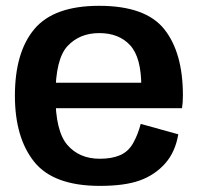

<svg xmlns="http://www.w3.org/2000/svg" viewBox="-20 -618 678 644"><path d="M315 5.5V-85.5Q246 -85.5 206 -131.8Q166 -178 166 -297Q166 -420 206.5 -463.5Q247 -507 313 -507Q379 -507 416.5 -466.2Q454 -425.5 454 -327.5L460 -340.5H152.5V-255H590.5Q593.5 -274 593.5 -298Q593.5 -441.5 531 -520Q468.5 -598.5 312.5 -598.5Q161 -598.5 95.5 -520.8Q30 -443 30 -297Q30 -156 94.8 -75.2Q159.5 5.5 315 5.5ZM315 -85.5V5.5Q398.5 5.5 449 -12.8Q499.5 -31 533.8 -69.5Q568 -108 578 -167.5L452 -202.5Q442.5 -166 426.5 -137.8Q410.5 -109.5 382.8 -97.5Q355 -85.5 315 -85.5Z"/></svg>

Font: Anybody UltraCondensed Thin SemiBold
Style: Regular
Weight: 600
Version: Version 1.111